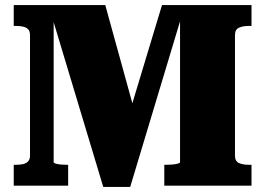

<svg xmlns="http://www.w3.org/2000/svg" viewBox="-20 -730 1042 755"><path d="M34 0V-82H44Q60 -82 72 -85Q84 -88 91 -96Q98 -104 98 -118V-592Q98 -607 91 -614.5Q84 -622 72 -625Q60 -628 44 -628H34V-710H394L530 -217L489 -286L617 -710H969V-628H958Q935 -628 919.5 -621Q904 -614 904 -592V-118Q904 -96 919.5 -89Q935 -82 958 -82H969V0H626V-82H634Q645 -82 657.5 -83Q670 -84 679 -86.5Q688 -89 688 -92V-686H700L492 5H386L178 -686L191 -691V-92Q191 -89 199.5 -86.5Q208 -84 219.5 -83Q231 -82 241 -82H248V0Z"/></svg>

Font: Roboto Serif 20pt ExtraBold
Style: Regular
Weight: 800
Version: Version 1.008